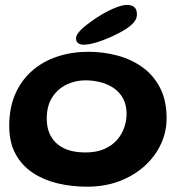

<svg xmlns="http://www.w3.org/2000/svg" viewBox="-20 -712 724 760"><path d="M324 27Q264 27 209 14Q154 1 110.5 -27.5Q67 -56 41.8 -102Q16.5 -148 16.5 -214Q16.5 -286.5 41 -341.2Q65.5 -396 108.5 -433Q151.5 -470 208.2 -488.5Q265 -507 329.5 -507Q389.5 -507 445.2 -492Q501 -477 544.8 -445.2Q588.5 -413.5 614 -363.5Q639.5 -313.5 639.5 -244Q639.5 -190.5 617 -141.8Q594.5 -93 552.5 -55Q510.5 -17 452.8 5Q395 27 324 27ZM317.5 -108.5Q361.5 -108.5 392.8 -122.2Q424 -136 443.5 -158.5Q463 -181 472 -207.8Q481 -234.5 481 -261Q481 -297 467 -322.5Q453 -348 429.5 -363.8Q406 -379.5 377 -386.8Q348 -394 318 -394Q278.5 -394 243.5 -377.2Q208.5 -360.5 186.8 -326.8Q165 -293 165 -242Q165 -200.5 182.8 -170.5Q200.5 -140.5 234.5 -124.5Q268.5 -108.5 317.5 -108.5ZM311 -535Q298 -535 289.5 -541Q281 -547 281 -560.5Q281 -577.5 309 -602Q337 -626.5 378.5 -652Q406.5 -669 435.2 -680.8Q464 -692.5 483 -692.5Q501.5 -692.5 511.8 -683.5Q522 -674.5 522 -655Q522 -633.5 501.8 -615Q481.5 -596.5 446.5 -579Q411.5 -561 373.8 -548Q336 -535 311 -535Z"/></svg>

Font: Gluten Thin Medium
Style: Regular
Weight: 500
Version: Version 1.300